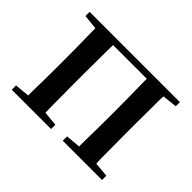

<svg xmlns="http://www.w3.org/2000/svg" viewBox="-113 -723 919 919"><g transform="rotate(45 346.0 -263.5)"><path d="M40 0V-29L115 -36Q115 -50 115 -67Q116 -108 116.5 -153Q117 -198 117 -232V-296Q117 -330 116.5 -374.5Q116 -419 115 -461Q115 -478 115 -491L40 -499V-527H651V-499L576 -491Q576 -477 575 -461Q575 -419 574.5 -374.5Q574 -330 574 -296V-232Q574 -198 574.5 -153Q575 -108 575 -67Q576 -50 576 -36L651 -29V0H385V-29L460 -36Q460 -50 460 -67Q461 -108 461.5 -153Q462 -198 462 -232V-296Q462 -330 461.5 -374.5Q461 -419 460 -461Q460 -479 460 -494H232Q231 -479 231 -461Q231 -419 230.5 -374.5Q230 -330 230 -296V-232Q230 -198 230.5 -153Q231 -108 231 -67Q231 -50 232 -36L306 -29V0Z"/></g></svg>

Font: Early Summer Mincho SemiBold
Style: Regular
Weight: 600
Designer: GuiWonder
Version: Version 1.002